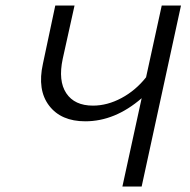

<svg xmlns="http://www.w3.org/2000/svg" viewBox="-20 -678 689 698"><path d="M568 -658H638L495 0H425L495 -321Q398 -237 290 -237Q202 -237 158.5 -294Q115 -351 136 -446L181 -658H251L208 -464Q191 -384 221 -339Q251 -294 318 -294Q370 -294 421.5 -321.5Q473 -349 511 -397Z"/></svg>

Font: EauTest
Style: Italic
Weight: 400
Italic angle: -12°
Designer: Christian Thalmann (Catharsis Fonts)
Version: Version 0.001;PS 000.001;hotconv 1.0.88;makeotf.lib2.5.64775